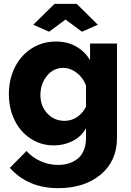

<svg xmlns="http://www.w3.org/2000/svg" viewBox="-20 -750 680 993"><path d="M151.9 -622.1 262.2 -730H377L485.8 -622.1L403.8 -585.9L318.8 -648.9L233.9 -585.9ZM25.9 -263.2Q25.9 -339.4 56.6 -401.4Q87.4 -463.4 143.3 -499.3Q199.2 -535.2 270 -535.2Q328.1 -535.2 373 -510Q418 -484.9 445.8 -439V-524.9H585V-36.1Q585 82.5 500.7 152.8Q416.5 223.1 280.8 223.1Q125 223.1 30.8 118.2L117.2 30.8Q146 64 189.5 83.5Q232.9 103 280.8 103Q310.5 103 335.9 95Q361.3 86.9 381.6 70.8Q401.9 54.7 413.3 27.3Q424.8 0 424.8 -36.1V-86.9Q401.4 -44.4 356.7 -21.2Q312 2 258.8 2Q190.9 2 137.2 -33.9Q83.5 -69.8 54.7 -130.1Q25.9 -190.4 25.9 -263.2ZM424.8 -198.2V-308.1Q409.2 -349.1 376.2 -374Q343.3 -398.9 306.2 -398.9Q255.9 -398.9 222.4 -357.2Q189 -315.4 189 -258.8Q189 -201.2 224.9 -163.1Q260.7 -125 314 -125Q349.6 -125 379.2 -145Q408.7 -165 424.8 -198.2Z"/></svg>

Font: Raleway-v4020 ExtraBold
Style: Regular
Weight: 800
Designer: Matt McInerney, Pablo Impallari, Rodrigo Fuenzalida
Foundry: Matt McInerney, Pablo Impallari, Rodrigo Fuenzalida
Version: Version 4.020;PS 004.020;hotconv 1.0.88;makeotf.lib2.5.64775